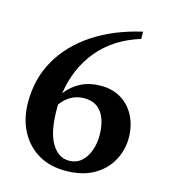

<svg xmlns="http://www.w3.org/2000/svg" viewBox="-103 -752 743 845"><g transform="rotate(15 268.0 -330.0)"><path d="M271 10Q200 10 147.5 -21.5Q95 -53 65.5 -109.5Q36 -166 36 -240Q36 -348 85.5 -434Q135 -520 226.5 -580.5Q318 -641 445 -670V-637Q326 -600 257 -516Q188 -432 171 -316Q198 -352 237.5 -372Q277 -392 328 -392Q383 -392 422.5 -367Q462 -342 483.5 -298.5Q505 -255 505 -201Q505 -147 479 -98.5Q453 -50 401 -20Q349 10 271 10ZM166 -243Q166 -140 196.5 -88.5Q227 -37 275 -37Q310 -37 333 -58Q356 -79 367 -111.5Q378 -144 378 -176Q378 -244 351.5 -282Q325 -320 271 -320Q238 -320 211 -304.5Q184 -289 166 -263Q166 -253 166 -243Z"/></g></svg>

Font: Spectral SemiBold
Style: Regular
Weight: 600
Designer: Jean-Baptiste Levee
Foundry: Production Type
Version: Version 2.001